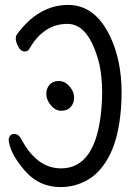

<svg xmlns="http://www.w3.org/2000/svg" viewBox="-20 -738 540 780"><path d="M226 22Q141 22 84 -41Q35 -97 21 -142Q15 -163 15 -169Q18 -194 38 -194Q54 -194 65 -176Q128 -54 228 -54Q371 -54 392 -296Q395 -330 395 -363Q395 -423 384 -476Q343 -641 254 -641Q158 -641 100 -541Q94 -529 81 -529Q64 -529 54 -548.5Q44 -568 44 -582Q44 -591 48 -597Q136 -718 257 -718Q365 -718 426 -593Q474 -494 474 -362Q474 -328 471 -292Q462 -183 428 -113Q394 -43 341.5 -10.5Q289 22 226 22ZM229 -288Q205 -288 186.5 -310.5Q168 -333 168 -356Q168 -379 181.5 -394Q195 -409 219 -409Q243 -409 262 -387.5Q281 -366 281 -342Q281 -318 267 -303Q253 -288 229 -288Z"/></svg>

Font: LXGW WenKai Mono Medium
Style: Regular
Weight: 500
Monospace: yes
Designer: LXGW / Fontworks Inc.
Foundry: LXGW / Fontworks Inc.
Version: Version 1.520; June 14, 2025